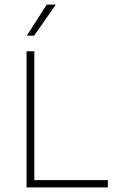

<svg xmlns="http://www.w3.org/2000/svg" viewBox="-20 -819 499 839"><path d="M96 0V-595H130V-32H451.5V0ZM97 -663 184.5 -799H224L129 -663Z"/></svg>

Font: Encode Sans SC Condensed Thin Thin
Style: Regular
Weight: 250
Version: Version 3.002